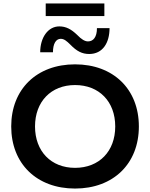

<svg xmlns="http://www.w3.org/2000/svg" viewBox="-20 -1083 870 1113"><path d="M415 10C637 10 785 -134 785 -350C785 -566 637 -710 415 -710C193 -710 45 -566 45 -350C45 -134 193 10 415 10ZM415 -110C276 -110 183 -206 183 -350C183 -494 276 -590 415 -590C555 -590 648 -494 648 -350C648 -206 555 -110 415 -110ZM615 -920H542C542 -868 521 -843 490 -843C472 -843 452 -855 428 -880C393 -914 362 -930 324 -930C258 -930 213 -865 213 -780H287C287 -829 304 -858 332 -858C351 -858 366 -846 388 -824C425 -786 456 -770 497 -770C575 -770 615 -834 615 -920ZM245 -990H585V-1063H245Z"/></svg>

Font: Goli SemiBold
Style: Regular
Weight: 600
Designer: jaikishan Patel
Foundry: MagicType
Version: Version 1.000;Glyphs 3.2 (3242)